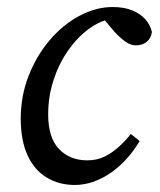

<svg xmlns="http://www.w3.org/2000/svg" viewBox="-20 -513 456 546"><path d="M193 13Q148 13 113 -8Q78 -29 58.5 -71Q39 -113 39 -176Q39 -240 61.5 -297.5Q84 -355 121.5 -399Q159 -443 206 -468Q253 -493 300 -493Q333 -493 356 -483.5Q379 -474 393 -458.5Q407 -443 412 -422Q409 -403 396.5 -393.5Q384 -384 367 -384Q351 -384 336 -395Q321 -406 306 -422L263 -473H318V-460H298Q264 -454 231.5 -430Q199 -406 173 -368.5Q147 -331 132 -284.5Q117 -238 117 -188Q117 -121 148 -89Q179 -57 228 -57Q256 -57 278 -68Q300 -79 319 -96.5Q338 -114 352 -132L377 -112Q362 -86 341.5 -63Q321 -40 297 -23Q273 -6 246.5 3.5Q220 13 193 13Z"/></svg>

Font: Source Serif 4 18pt
Style: Italic
Weight: 400
Italic angle: -12°
Designer: Frank Grießhammer
Foundry: Adobe Systems Incorporated
Version: Version 4.004;hotconv 1.0.116;makeotfexe 2.5.65601